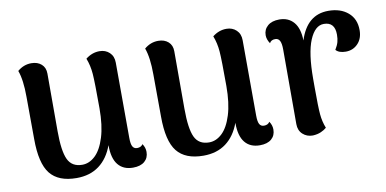

<svg xmlns="http://www.w3.org/2000/svg" viewBox="-58 -685 1723 857"><g transform="rotate(-10 803.5 -256.0)"><path d="M556 -47Q556 -20 537.5 -4Q519 12 485 12Q441 12 417.5 -17Q394 -46 394 -104V-106Q373 -48 331.5 -17Q290 14 229 14Q147 14 109.5 -33Q72 -80 72 -191L71 -382Q71 -459 55 -502Q83 -526 118 -526Q146 -526 163.5 -510.5Q181 -495 181 -468V-207Q181 -117 199 -78.5Q217 -40 264 -40Q296 -40 323 -65.5Q350 -91 366.5 -144Q383 -197 383 -275Q383 -393 380 -431.5Q377 -470 364 -503Q393 -526 427 -526Q454 -526 472 -509Q490 -492 490 -463L491 -122Q491 -94 497.5 -82.5Q504 -71 518 -71Q536 -71 544 -84Q556 -67 556 -47Z M1131 -47Q1131 -20 1112.5 -4Q1094 12 1060 12Q1016 12 992.5 -17Q969 -46 969 -104V-106Q948 -48 906.5 -17Q865 14 804 14Q722 14 684.5 -33Q647 -80 647 -191L646 -382Q646 -459 630 -502Q658 -526 693 -526Q721 -526 738.5 -510.5Q756 -495 756 -468V-207Q756 -117 774 -78.5Q792 -40 839 -40Q871 -40 898 -65.5Q925 -91 941.5 -144Q958 -197 958 -275Q958 -393 955 -431.5Q952 -470 939 -503Q968 -526 1002 -526Q1029 -526 1047 -509Q1065 -492 1065 -463L1066 -122Q1066 -94 1072.5 -82.5Q1079 -71 1093 -71Q1111 -71 1119 -84Q1131 -67 1131 -47Z M1587 -417Q1587 -379 1565 -356Q1543 -333 1510 -333Q1479 -333 1465 -349Q1476 -367 1480 -381.5Q1484 -396 1484 -415Q1484 -472 1434 -472Q1394 -472 1369.5 -413.5Q1345 -355 1345 -238V-200Q1345 -111 1348 -77.5Q1351 -44 1363 -14Q1353 -5 1337 2Q1321 9 1300 10Q1273 10 1254.5 -7Q1236 -24 1236 -53V-391Q1236 -418 1229.5 -430.5Q1223 -443 1209 -443Q1190 -443 1183 -429Q1170 -448 1170 -467Q1170 -493 1189 -509.5Q1208 -526 1242 -526Q1283 -526 1307 -498Q1331 -470 1332 -415Q1367 -526 1464 -526Q1519 -526 1553 -497Q1587 -468 1587 -417Z"/></g></svg>

Font: Arima Madurai
Style: Bold
Weight: 700
Designer: Joana Correia and Natanael Gama
Foundry: NDISCOVER
Version: Version 1.019